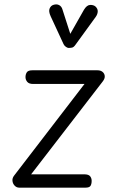

<svg xmlns="http://www.w3.org/2000/svg" viewBox="-20 -865 544 885"><path d="M69 0Q56.5 0 47.8 -9Q39 -18 37.5 -31Q36 -44 45 -55.5L369.5 -478H133Q113.5 -478 105.5 -487.8Q97.5 -497.5 97.5 -509.5Q97.5 -522 103.5 -531.5Q109.5 -541 129 -541H429.5Q443.5 -541 452.5 -533.8Q461.5 -526.5 462.8 -514.8Q464 -503 453.5 -489.5L123.5 -61.5H368Q388.5 -61.5 395.5 -52.5Q402.5 -43.5 402.5 -31.5Q402.5 -17.5 397.5 -8.8Q392.5 0 373.5 0ZM296 -644Q291.5 -644 284.2 -648.8Q277 -653.5 273 -661.5L213.5 -790Q203 -813 208.8 -826Q214.5 -839 226 -842.5Q241 -847.5 252.5 -841.5Q264 -835.5 268 -821L304 -709L367 -820Q380 -841.5 395 -842.2Q410 -843 419.5 -835.5Q431 -825 430.5 -812.2Q430 -799.5 421.5 -787.5L328.5 -659.5Q320 -647 311.8 -645.5Q303.5 -644 296 -644Z"/></svg>

Font: Edu NSW ACT Cursive
Style: Regular
Weight: 400
Designer: Tina and Corey Anderson, Eben Sorkin, Mirko Velimirovic
Foundry: Sorkin Type Co.
Version: Version 2.000